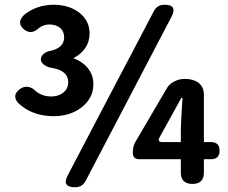

<svg xmlns="http://www.w3.org/2000/svg" viewBox="-20 -774 961 808"><path d="M296 14Q239 14 265 -36L440 -370L628 -728Q642 -754 672 -754Q728 -754 702 -704L340 -12Q326 14 296 14ZM790 0Q741 0 741 -48V-104H640H566Q539 -104 539 -131V-134Q539 -160 551 -179L683 -404Q694 -422 715 -432Q735 -442 758 -442Q793 -442 815 -426Q838 -408 838 -376V-176H868Q904 -176 904 -140Q904 -104 868 -104H838V-48Q838 0 790 0ZM664 -176H741V-232L744 -297L748 -362H743L694 -273L652 -197Q640 -176 664 -176ZM206 -285Q114 -285 55 -342Q30 -373 62 -398Q79 -411 97.5 -408.5Q116 -406 131 -390Q159 -368 195 -368Q226 -368 246 -384Q267 -400 267 -428Q267 -476 201 -488Q183 -490 169 -499Q152 -509 152 -524Q152 -539 167 -550Q180 -559 197 -561Q250 -575 250 -617Q250 -642 233 -656.5Q216 -671 188 -671Q165 -671 145 -657Q111 -624 79 -652Q49 -679 81 -711Q134 -754 206 -754Q269 -754 312 -722Q357 -688 357 -633Q357 -566 289 -529Q327 -515 349 -488Q373 -459 373 -420Q373 -361 323 -322Q275 -285 206 -285Z"/></svg>

Font: GenSenRounded JP B
Style: Regular
Weight: 700
Version: Version 1.501;PS 1;hotconv 16.6.51;makeotf.lib2.5.65220